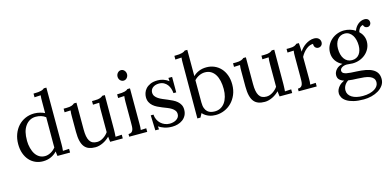

<svg xmlns="http://www.w3.org/2000/svg" viewBox="-87 -1295 4290 2105"><g transform="rotate(-15 2058.0 -242.0)"><path d="M501 -106Q501 -90.3 500.2 -74.5Q499.5 -58.6 497.1 -38.1L567.9 -42V0H424.8Q422.4 -14.6 420.9 -27.3Q419.4 -40 418.5 -52.2Q389.6 -21 348.9 -2.4Q308.1 16.1 257.8 16.1Q211.4 16.1 172.1 -1.5Q132.8 -19 103.8 -51.8Q74.7 -84.5 58.3 -131.1Q42 -177.7 42 -235.8Q42 -296.9 61.3 -348.4Q80.6 -399.9 114.7 -437.3Q148.9 -474.6 196 -495.4Q243.2 -516.1 298.8 -516.1Q315.4 -516.1 332 -513.7Q348.6 -511.2 364 -507.3Q379.4 -503.4 392.6 -498.5Q405.8 -493.7 415.5 -488.3L416 -625Q416 -640.6 416.3 -655.3Q416.5 -669.9 418.9 -689.9L348.1 -686V-728Q380.9 -728 402.3 -730.2Q423.8 -732.4 437.5 -736.3Q451.2 -740.2 458.7 -744.9Q466.3 -749.5 472.2 -754.9H501ZM293.9 -33.2Q310.5 -33.2 327.6 -38.1Q344.7 -43 360.6 -51.8Q376.5 -60.5 390.4 -72.5Q404.3 -84.5 415.5 -98.6Q415 -110.8 415 -124.5Q415 -138.2 415 -153.8L415.5 -441.9Q391.6 -460.4 363.3 -468.5Q335 -476.6 305.2 -476.6Q267.6 -476.6 237.3 -460Q207 -443.4 185.8 -412.8Q164.6 -382.3 154.8 -343.3Q145 -304.2 145 -245.1Q145 -204.6 156 -162.8Q167 -121.1 185.8 -93Q204.6 -64.9 231.7 -49.1Q258.8 -33.2 293.9 -33.2Z M1013.2 -368.7Q1013.2 -393.1 1014.2 -410.4Q1015.1 -427.7 1018.1 -444.8L946.3 -441.9V-482.9H977.1Q998.5 -482.9 1013.7 -485.1Q1028.8 -487.3 1039.6 -491.2Q1050.3 -495.1 1057.4 -499.8Q1064.5 -504.4 1070.3 -509.8H1099.1L1098.1 -131.8Q1098.1 -124 1097.9 -112.1Q1097.7 -100.1 1097.2 -87.2Q1096.7 -74.2 1095.9 -61.3Q1095.2 -48.3 1094.2 -38.1L1166 -42V0H1022.9Q1020.5 -17.1 1018.8 -31.5Q1017.1 -45.9 1016.1 -60.1Q1000.5 -44.4 981.4 -30.5Q962.4 -16.6 941.2 -6.3Q919.9 3.9 897.5 10Q875 16.1 853 16.1Q812 16.1 781.2 5.1Q750.5 -5.9 730 -31.2Q709.5 -56.6 699.2 -98.4Q689 -140.1 689 -202.1V-379.9Q689 -395.5 689.5 -411.6Q689.9 -427.7 692.9 -444.8L624 -441.9V-482.9H655.3Q676.3 -482.9 691.4 -485.1Q706.5 -487.3 717.3 -491.2Q728 -495.1 735.1 -499.8Q742.2 -504.4 748 -509.8H776.9V-205.1Q776.9 -161.6 782.7 -129.6Q788.6 -97.7 801.5 -76.4Q814.5 -55.2 835 -45.2Q855.5 -35.2 885.3 -35.2Q904.3 -35.2 922.6 -41.5Q940.9 -47.9 957.5 -58.6Q974.1 -69.3 988.5 -83Q1002.9 -96.7 1013.2 -112.3Z M1298.3 -379.9Q1298.3 -395.5 1299.1 -410.2Q1299.8 -424.8 1302.2 -444.8L1231.4 -440.9V-482.9Q1264.2 -482.9 1285.6 -485.1Q1307.1 -487.3 1320.8 -491.2Q1334.5 -495.1 1342 -499.8Q1349.6 -504.4 1355.5 -509.8H1384.3V-106Q1384.3 -85.9 1383.8 -70.6Q1383.3 -55.2 1380.4 -38.1L1443.4 -41V0H1239.3V-29.8Q1262.2 -29.8 1274.2 -38.8Q1286.1 -47.9 1291.5 -64Q1296.9 -80.1 1297.6 -102.5Q1298.3 -125 1298.3 -151.9ZM1393.6 -668Q1393.6 -655.8 1388.9 -645Q1384.3 -634.3 1377 -626.2Q1369.6 -618.2 1359.9 -613.8Q1350.1 -609.4 1339.4 -609.4Q1328.6 -609.4 1318.8 -613.8Q1309.1 -618.2 1301.5 -626.2Q1293.9 -634.3 1289.8 -645Q1285.6 -655.8 1285.6 -668Q1285.6 -680.7 1290 -691.7Q1294.4 -702.6 1302 -710.9Q1309.6 -719.2 1319.3 -723.9Q1329.1 -728.5 1340.3 -728.5Q1351.6 -728.5 1361.1 -723.9Q1370.6 -719.2 1377.9 -710.9Q1385.3 -702.6 1389.4 -691.7Q1393.6 -680.7 1393.6 -668Z M1707.5 -22.9Q1726.6 -22.9 1745.8 -27.6Q1765.1 -32.2 1781 -42Q1796.9 -51.8 1806.9 -66.7Q1816.9 -81.5 1816.9 -102.1Q1816.9 -126 1804.4 -142.8Q1792 -159.7 1771.7 -172.6Q1751.5 -185.5 1725.3 -195.8Q1699.2 -206.1 1672.1 -216.8Q1645 -227.5 1619.1 -240.5Q1593.3 -253.4 1573 -271Q1552.7 -288.6 1540.3 -313Q1527.8 -337.4 1527.8 -371.1Q1527.8 -392.1 1535.6 -417.2Q1543.5 -442.4 1563 -464.4Q1582.5 -486.3 1615.5 -501.2Q1648.4 -516.1 1698.7 -516.1Q1712.4 -516.1 1727.8 -514.2Q1743.2 -512.2 1759.3 -507.1Q1775.4 -502 1791.5 -493.7Q1807.6 -485.4 1823.2 -473.1L1820.8 -511.2H1862.8V-335.9H1831.5Q1829.6 -361.8 1821.5 -387.2Q1813.5 -412.6 1798.1 -432.9Q1782.7 -453.1 1759.3 -465.8Q1735.8 -478.5 1703.6 -478.5Q1680.2 -478.5 1662.1 -472.4Q1644 -466.3 1631.6 -455.8Q1619.1 -445.3 1612.8 -431.6Q1606.4 -418 1606.4 -402.8Q1606.4 -378.4 1618.9 -360.8Q1631.3 -343.3 1651.9 -329.6Q1672.4 -315.9 1698.7 -304.9Q1725.1 -293.9 1752.4 -282.5Q1779.8 -271 1806.2 -258.1Q1832.5 -245.1 1853 -227.5Q1873.5 -210 1886 -186.5Q1898.4 -163.1 1898.4 -130.9Q1898.4 -93.3 1883.3 -65.4Q1868.2 -37.6 1843.5 -19.5Q1818.8 -1.5 1787.8 7.3Q1756.8 16.1 1725.1 16.1Q1674.3 16.1 1635.7 2.7Q1597.2 -10.7 1572.3 -27.8L1575.7 6.8H1533.7L1527.8 -165H1558.6Q1560.5 -133.8 1573 -107.7Q1585.4 -81.5 1605.7 -62.7Q1626 -43.9 1652.1 -33.4Q1678.2 -22.9 1707.5 -22.9Z M2014.6 -625Q2014.6 -640.6 2014.9 -655.3Q2015.1 -669.9 2017.6 -689.9L1946.8 -686V-728Q1979.5 -728 2001.2 -730.2Q2022.9 -732.4 2036.6 -736.3Q2050.3 -740.2 2058.1 -744.9Q2065.9 -749.5 2071.8 -754.9H2100.6V-456.5Q2128.4 -484.4 2166.7 -500.2Q2205.1 -516.1 2252.4 -516.1Q2300.3 -516.1 2341.6 -498.3Q2382.8 -480.5 2413.3 -447.5Q2443.8 -414.6 2461.2 -367.4Q2478.5 -320.3 2478.5 -261.7Q2478.5 -197.8 2456.8 -146.5Q2435.1 -95.2 2399.2 -59.1Q2363.3 -22.9 2316.2 -3.4Q2269 16.1 2218.8 16.1Q2201.7 16.1 2182.6 13.4Q2163.6 10.7 2144 3.7Q2124.5 -3.4 2106 -15.1Q2087.4 -26.9 2071.8 -44.9L2047.9 0H2012.7ZM2221.7 -466.8Q2188.5 -466.8 2156.2 -451.4Q2124 -436 2100.6 -410.2V-157.2Q2100.6 -117.2 2110.4 -91.6Q2120.1 -65.9 2136.7 -51Q2153.3 -36.1 2174.6 -30.5Q2195.8 -24.9 2218.8 -24.9Q2254.9 -24.9 2283.9 -40.3Q2313 -55.7 2333.3 -83.7Q2353.5 -111.8 2364.5 -150.9Q2375.5 -189.9 2375.5 -237.3Q2375.5 -287.6 2366 -329.8Q2356.4 -372.1 2337.4 -402.3Q2318.4 -432.6 2289.6 -449.7Q2260.7 -466.8 2221.7 -466.8Z M2936 -368.7Q2936 -393.1 2937 -410.4Q2938 -427.7 2940.9 -444.8L2869.1 -441.9V-482.9H2899.9Q2921.4 -482.9 2936.5 -485.1Q2951.7 -487.3 2962.4 -491.2Q2973.1 -495.1 2980.2 -499.8Q2987.3 -504.4 2993.2 -509.8H3022L3021 -131.8Q3021 -124 3020.8 -112.1Q3020.5 -100.1 3020 -87.2Q3019.5 -74.2 3018.8 -61.3Q3018.1 -48.3 3017.1 -38.1L3088.9 -42V0H2945.8Q2943.4 -17.1 2941.7 -31.5Q2939.9 -45.9 2939 -60.1Q2923.3 -44.4 2904.3 -30.5Q2885.3 -16.6 2864 -6.3Q2842.8 3.9 2820.3 10Q2797.9 16.1 2775.9 16.1Q2734.9 16.1 2704.1 5.1Q2673.3 -5.9 2652.8 -31.2Q2632.3 -56.6 2622.1 -98.4Q2611.8 -140.1 2611.8 -202.1V-379.9Q2611.8 -395.5 2612.3 -411.6Q2612.8 -427.7 2615.7 -444.8L2546.9 -441.9V-482.9H2578.1Q2599.1 -482.9 2614.3 -485.1Q2629.4 -487.3 2640.1 -491.2Q2650.9 -495.1 2658 -499.8Q2665 -504.4 2670.9 -509.8H2699.7V-205.1Q2699.7 -161.6 2705.6 -129.6Q2711.4 -97.7 2724.4 -76.4Q2737.3 -55.2 2757.8 -45.2Q2778.3 -35.2 2808.1 -35.2Q2827.1 -35.2 2845.5 -41.5Q2863.8 -47.9 2880.4 -58.6Q2897 -69.3 2911.4 -83Q2925.8 -96.7 2936 -112.3Z M3449.2 -461.4H3446.8Q3429.2 -461.4 3410.2 -454.1Q3391.1 -446.8 3372.3 -432.1Q3353.5 -417.5 3336.9 -397Q3320.3 -376.5 3307.1 -351.6L3308.1 -106Q3308.1 -85.9 3307.6 -70.6Q3307.1 -55.2 3304.2 -38.1L3367.2 -41V0H3162.1V-29.8Q3185.1 -29.8 3197 -38.8Q3209 -47.9 3214.4 -64Q3219.7 -80.1 3220.5 -102.5Q3221.2 -125 3221.2 -151.9V-380.4Q3221.2 -396 3221.7 -411.9Q3222.2 -427.7 3225.1 -444.8L3154.3 -441.9V-482.9H3185.1Q3206.5 -482.9 3220.7 -485.1Q3234.9 -487.3 3244.4 -491.2Q3253.9 -495.1 3260.3 -499.8Q3266.6 -504.4 3272.5 -509.8H3301.3Q3302.7 -494.1 3304 -470.9Q3305.2 -447.8 3306.2 -411.1Q3317.4 -429.7 3335 -448.5Q3352.5 -467.3 3374.5 -482.2Q3396.5 -497.1 3421.9 -506.6Q3447.3 -516.1 3474.1 -516.1Q3487.8 -516.1 3500.7 -512.5Q3513.7 -508.8 3523.2 -501Q3532.7 -493.2 3538.6 -481.4Q3544.4 -469.7 3544.4 -453.1Q3544.4 -446.3 3541.7 -438Q3539.1 -429.7 3533 -422.4Q3526.9 -415 3517.6 -410.2Q3508.3 -405.3 3494.6 -405.3Q3483.4 -405.3 3474.4 -410.2Q3465.3 -415 3459.2 -422.6Q3453.1 -430.2 3450.7 -440.4Q3448.7 -446.8 3448.7 -454.1Q3448.7 -457.5 3449.2 -461.4Z M3820.8 32.7Q3793 31.7 3767.1 30.3Q3741.2 28.8 3717.8 24.9Q3689.9 43 3675 68.8Q3660.2 94.7 3660.2 124Q3660.2 148.9 3672.1 168.7Q3684.1 188.5 3706.3 202.6Q3728.5 216.8 3760 224.4Q3791.5 231.9 3830.1 231.9Q3873 231.9 3907 223.1Q3940.9 214.4 3964.4 199.7Q3987.8 185.1 4000 165.8Q4012.2 146.5 4012.2 125Q4012.2 97.2 3997.8 79.8Q3983.4 62.5 3957.8 52.5Q3932.1 42.5 3897.2 38.3Q3862.3 34.2 3820.8 32.7ZM3812 -481Q3785.2 -481 3764.2 -470.2Q3743.2 -459.5 3728.8 -440.4Q3714.4 -421.4 3706.8 -395.5Q3699.2 -369.6 3699.2 -339.8Q3699.2 -303.7 3707 -274.2Q3714.8 -244.6 3730 -223.1Q3745.1 -201.7 3767.1 -189.9Q3789.1 -178.2 3816.9 -178.2Q3844.7 -178.2 3865.5 -188.5Q3886.2 -198.7 3900.1 -217Q3914.1 -235.4 3921.1 -260.5Q3928.2 -285.6 3928.2 -314.9Q3928.2 -347.7 3920.9 -377.9Q3913.6 -408.2 3898.9 -430.9Q3884.3 -453.6 3862.5 -467.3Q3840.8 -481 3812 -481ZM4030.8 -520Q4018.1 -518.1 4008.3 -512Q3998.5 -505.9 3991.2 -496.6Q3983.9 -487.3 3979.2 -476.3Q3974.6 -465.3 3972.2 -454.1Q3997.1 -431.2 4011.5 -400.4Q4025.9 -369.6 4025.9 -335Q4025.9 -292.5 4008.5 -257.1Q3991.2 -221.7 3961.9 -196Q3932.6 -170.4 3894.3 -156.2Q3856 -142.1 3814 -142.1Q3795.4 -142.1 3781 -144.5Q3766.6 -147 3747.1 -147Q3728.5 -147 3713.1 -142.1Q3697.8 -137.2 3687.3 -128.7Q3676.8 -120.1 3673.3 -112.1Q3669.9 -104 3669.9 -98.1Q3669.9 -92.3 3671.9 -85.9Q3675.3 -74.2 3687.7 -66.9Q3700.2 -59.6 3720.2 -55.4Q3740.2 -51.3 3767.8 -49.3Q3795.4 -47.4 3830.1 -45.9Q3887.7 -43.5 3933.3 -34.9Q3979 -26.4 4010.7 -9Q4042.5 8.3 4059.3 35.9Q4076.2 63.5 4076.2 104Q4076.2 144.5 4054.4 175.5Q4032.7 206.5 3997.8 227.8Q3962.9 249 3919.2 260Q3875.5 271 3831.1 271Q3763.7 271 3716.1 259.3Q3668.5 247.6 3638.7 228.3Q3608.9 209 3595.2 184.8Q3581.5 160.6 3581.5 135.7Q3581.5 112.8 3590.3 93.8Q3599.1 74.7 3612.5 59.6Q3626 44.4 3642.3 33.4Q3658.7 22.5 3673.8 15.6Q3641.6 5.9 3623 -12.5Q3604.5 -30.8 3604.5 -63Q3604.5 -80.6 3611.8 -97.4Q3619.1 -114.3 3632.3 -128.4Q3645.5 -142.6 3663.8 -152.3Q3682.1 -162.1 3704.1 -166Q3681.2 -176.8 3662.6 -192.1Q3644 -207.5 3630.9 -226.8Q3617.7 -246.1 3610.6 -269Q3603.5 -292 3603.5 -318.4Q3603.5 -363.3 3621.8 -399.9Q3640.1 -436.5 3669.7 -462.4Q3699.2 -488.3 3737.1 -502.2Q3774.9 -516.1 3814 -516.1Q3847.7 -516.1 3880.4 -506.6Q3913.1 -497.1 3940.9 -478.5Q3948.2 -499.5 3960.9 -517.6Q3973.6 -535.6 3989.5 -548.6Q4005.4 -561.5 4023.9 -568.8Q4042.5 -576.2 4062.5 -576.2Q4087.9 -576.2 4101.8 -563Q4115.7 -549.8 4115.7 -526.4Q4115.7 -520.5 4113.3 -513.2Q4110.8 -505.9 4105.7 -499.5Q4100.6 -493.2 4092.3 -488.8Q4085 -484.9 4074.7 -484.9H4072.3Q4055.2 -485.4 4044.4 -495.4Q4033.7 -505.4 4030.8 -520Z"/></g></svg>

Font: DimaThulth2
Style: Regular
Weight: 400
Designer: R.Balvardi
Foundry: R.Balvardi (R.Balvardi@gmail.com)
Version: Version 1.00;November 13, 2018;FontCreator 11.5.0.2427 64-bi